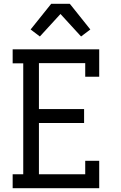

<svg xmlns="http://www.w3.org/2000/svg" viewBox="-20 -996 640 1016"><path d="M47 0V-74H103V-661H47V-735H505V-590H431V-662H186V-419H425V-345H186V-74H431V-145H505V0ZM191 -803 142 -840 251 -976H349L355 -969L458 -840L409 -803L300 -922Z"/></svg>

Font: Iosevka Etoile
Style: Regular
Weight: 400
Designer: Belleve Invis
Foundry: Belleve Invis
Version: Version 33.2.4